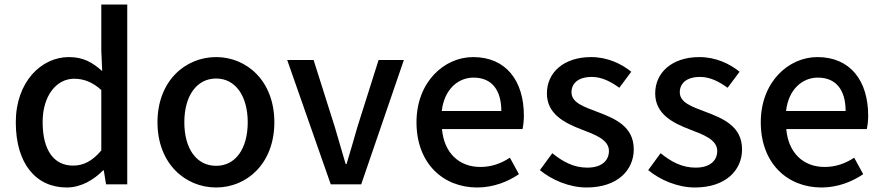

<svg xmlns="http://www.w3.org/2000/svg" viewBox="-20 -817 3910 851"><path d="M276 14C339 14 396 -20 437 -62H440L450 0H544V-797H429V-593L433 -502C389 -541 349 -564 285 -564C163 -564 50 -454 50 -275C50 -92 139 14 276 14ZM304 -83C218 -83 169 -152 169 -276C169 -395 232 -468 308 -468C349 -468 388 -455 429 -418V-150C389 -103 350 -83 304 -83Z M938 14C1074 14 1196 -92 1196 -275C1196 -458 1074 -564 938 -564C801 -564 678 -458 678 -275C678 -92 801 14 938 14ZM938 -82C851 -82 797 -158 797 -275C797 -391 851 -469 938 -469C1024 -469 1078 -391 1078 -275C1078 -158 1024 -82 938 -82Z M1446 0H1581L1770 -551H1658L1564 -254C1549 -200 1532 -144 1516 -90H1512C1496 -144 1480 -200 1464 -254L1370 -551H1253Z M2095 14C2166 14 2230 -11 2280 -45L2240 -118C2200 -92 2158 -77 2109 -77C2014 -77 1948 -140 1939 -245H2296C2299 -259 2302 -281 2302 -304C2302 -459 2223 -564 2077 -564C1949 -564 1826 -454 1826 -275C1826 -93 1944 14 2095 14ZM1938 -325C1949 -421 2010 -473 2079 -473C2159 -473 2202 -419 2202 -325Z M2580 14C2716 14 2789 -62 2789 -155C2789 -258 2704 -292 2628 -321C2567 -344 2513 -362 2513 -408C2513 -446 2541 -476 2603 -476C2647 -476 2686 -456 2725 -428L2778 -499C2735 -534 2673 -564 2600 -564C2478 -564 2404 -495 2404 -403C2404 -310 2485 -271 2558 -243C2618 -220 2679 -198 2679 -148C2679 -106 2648 -74 2583 -74C2524 -74 2476 -99 2428 -138L2373 -63C2426 -19 2504 14 2580 14Z M3060 14C3196 14 3269 -62 3269 -155C3269 -258 3184 -292 3108 -321C3047 -344 2993 -362 2993 -408C2993 -446 3021 -476 3083 -476C3127 -476 3166 -456 3205 -428L3258 -499C3215 -534 3153 -564 3080 -564C2958 -564 2884 -495 2884 -403C2884 -310 2965 -271 3038 -243C3098 -220 3159 -198 3159 -148C3159 -106 3128 -74 3063 -74C3004 -74 2956 -99 2908 -138L2853 -63C2906 -19 2984 14 3060 14Z M3621 14C3692 14 3756 -11 3806 -45L3766 -118C3726 -92 3684 -77 3635 -77C3540 -77 3474 -140 3465 -245H3822C3825 -259 3828 -281 3828 -304C3828 -459 3749 -564 3603 -564C3475 -564 3352 -454 3352 -275C3352 -93 3470 14 3621 14ZM3464 -325C3475 -421 3536 -473 3605 -473C3685 -473 3728 -419 3728 -325Z"/></svg>

Font: Noto Sans CJK TC Medium
Style: Regular
Weight: 500
Designer: Ryoko NISHIZUKA 西塚涼子 (kana, bopomofo & ideographs); Paul D. Hunt (Latin, Greek & Cyrillic); Sandoll Communications 산돌커뮤니
Foundry: Adobe
Version: Version 2.004;hotconv 1.0.118;makeotfexe 2.5.65603